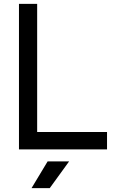

<svg xmlns="http://www.w3.org/2000/svg" viewBox="-20 -772 604 992"><path d="M533 0V-90H172V-752H78V0ZM237 200 337 62H226L143 200Z"/></svg>

Font: Hibana SubMedium
Style: Regular
Weight: 500
Width: 6
Designer: pygmalion
Foundry: ybstudio
Version: Version 0.930;hotconv 1.0.109;makeotfexe 2.5.65596